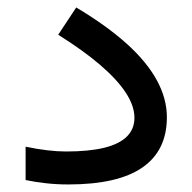

<svg xmlns="http://www.w3.org/2000/svg" viewBox="-20 -490 510 509"><path d="M47.9 -101.1V-12.7Q73.7 -7.3 102.1 -4.2Q130.4 -1 161.1 -1Q292.5 -1 357.4 -45.9Q422.4 -90.8 422.4 -179.2Q422.4 -228.5 395.8 -277.3Q369.1 -326.2 315.7 -374.3Q262.2 -422.4 182.1 -470.2L134.3 -397.9Q201.2 -356 246.1 -317.4Q291 -278.8 313.7 -243.9Q336.4 -209 336.4 -177.7Q336.4 -147.9 316.2 -127.9Q295.9 -107.9 255.6 -98.1Q215.3 -88.4 154.8 -88.4Q131.8 -88.4 105.2 -91.6Q78.6 -94.7 47.9 -101.1Z"/></svg>

Font: Vazir Variable Regular
Style: Regular
Weight: 400
Designer: Saber Rastikerdar
Foundry: Saber Rastikerdar
Version: Version 30.1.0